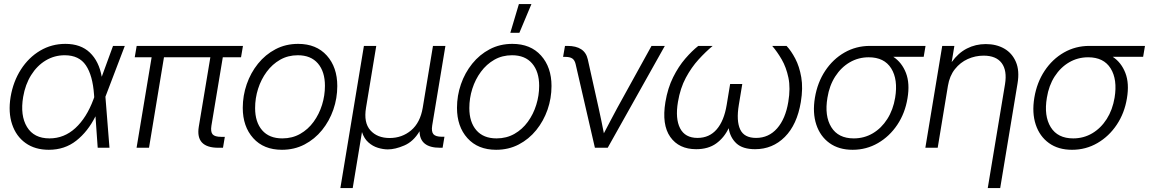

<svg xmlns="http://www.w3.org/2000/svg" viewBox="-20 -748 5816 972"><path d="M227.1 10.3Q157.2 10.3 109.4 -23.9Q61.5 -58.1 41.3 -118.7Q21 -179.2 33.7 -257.3Q46.9 -335.4 85.9 -396.2Q125 -457 183.1 -491.5Q241.2 -525.9 311 -525.9Q388.7 -525.9 434.8 -481.9Q481 -438 495.1 -359.4L552.2 -515.6H611.8L513.7 -258.3L534.2 0H474.6L463.4 -159.2Q424.8 -82 366.2 -35.9Q307.6 10.3 227.1 10.3ZM457 -255.9 456.1 -268.6Q449.2 -366.2 414.8 -417.2Q380.4 -468.3 307.6 -468.3Q255.4 -468.3 211.4 -441.9Q167.5 -415.5 137.7 -367.9Q107.9 -320.3 97.2 -257.3Q81.5 -163.1 116.7 -105.2Q151.9 -47.4 230.5 -47.4Q304.7 -47.4 361.6 -99.6Q418.5 -151.9 453.1 -245.1Z M1085.4 0Q969.2 0 986.3 -106L1044.9 -458H810.1L734.4 0H671.4L747.6 -458H662.1L671.9 -515.6H1210L1200.2 -458H1107.9L1050.3 -111.8Q1045.4 -80.6 1056.4 -67.9Q1067.4 -55.2 1100.1 -55.2H1118.2L1108.9 0Z M1407.2 10.3Q1314.9 10.3 1262 -48.6Q1209 -107.4 1209 -202.1Q1209 -263.7 1229 -321.5Q1249 -379.4 1286.1 -425.5Q1323.2 -471.7 1374.8 -498.8Q1426.3 -525.9 1489.3 -525.9Q1581.5 -525.9 1634.5 -466.8Q1687.5 -407.7 1687.5 -312.5Q1687.5 -250.5 1667.5 -192.9Q1647.5 -135.3 1610.4 -89.4Q1573.2 -43.5 1521.7 -16.6Q1470.2 10.3 1407.2 10.3ZM1409.2 -47.4Q1459.5 -47.4 1499.5 -70.1Q1539.6 -92.8 1567.6 -131.3Q1595.7 -169.9 1610.4 -217.3Q1625 -264.6 1625 -313.5Q1625 -385.3 1589.4 -426.8Q1553.7 -468.3 1487.8 -468.3Q1438 -468.3 1398.2 -445.6Q1358.4 -422.9 1330.1 -384.5Q1301.8 -346.2 1286.6 -298.6Q1271.5 -251 1271.5 -200.7Q1271.5 -129.9 1307.1 -88.6Q1342.8 -47.4 1409.2 -47.4Z M1703.1 204.1 1822.3 -515.6H1884.8L1833 -202.6Q1820.3 -127 1855.2 -88.1Q1890.1 -49.3 1952.6 -49.3Q2015.1 -49.3 2061.3 -88.1Q2107.4 -127 2120.1 -202.6L2171.9 -515.6H2234.9L2168 -112.8Q2163.1 -81.5 2174.3 -68.6Q2185.5 -55.7 2217.3 -55.7H2230L2220.7 0H2207.5Q2105 0 2104 -83.5Q2072.8 -31.2 2026.6 -11.5Q1980.5 8.3 1943.4 8.3Q1919.4 8.3 1893.1 0.2Q1866.7 -7.8 1845 -27.1Q1823.2 -46.4 1812.5 -79.6L1765.6 204.1Z M2491.7 10.3Q2399.4 10.3 2346.4 -48.6Q2293.5 -107.4 2293.5 -202.1Q2293.5 -263.7 2313.5 -321.5Q2333.5 -379.4 2370.6 -425.5Q2407.7 -471.7 2459.2 -498.8Q2510.7 -525.9 2573.7 -525.9Q2666 -525.9 2719 -466.8Q2772 -407.7 2772 -312.5Q2772 -250.5 2752 -192.9Q2731.9 -135.3 2694.8 -89.4Q2657.7 -43.5 2606.2 -16.6Q2554.7 10.3 2491.7 10.3ZM2493.7 -47.4Q2543.9 -47.4 2584 -70.1Q2624 -92.8 2652.1 -131.3Q2680.2 -169.9 2694.8 -217.3Q2709.5 -264.6 2709.5 -313.5Q2709.5 -385.3 2673.8 -426.8Q2638.2 -468.3 2572.3 -468.3Q2522.5 -468.3 2482.7 -445.6Q2442.9 -422.9 2414.6 -384.5Q2386.2 -346.2 2371.1 -298.6Q2356 -251 2356 -200.7Q2356 -129.9 2391.6 -88.6Q2427.2 -47.4 2493.7 -47.4ZM2563.5 -582 2606.9 -727.5H2670.4L2609.4 -582Z M2991.7 0 2894 -423.8Q2889.2 -443.8 2877.2 -451.9Q2865.2 -460 2842.3 -460H2830.6L2840.3 -515.6H2852.5Q2940.4 -515.6 2955.6 -447.8L3010.7 -200.7Q3018.1 -168.5 3024.4 -136.7Q3030.8 -105 3037.1 -73.2Q3053.7 -105 3070.6 -137Q3087.4 -168.9 3104.5 -200.7L3278.3 -515.6H3345.7L3056.6 0Z M3504.4 7.3Q3417 7.3 3373.3 -54.7Q3329.6 -116.7 3348.6 -231.4Q3360.4 -302.2 3387.7 -356.9Q3415 -411.6 3449.2 -451.2Q3483.4 -490.7 3515.1 -515.6H3587.9Q3552.7 -486.3 3516.6 -446.8Q3480.5 -407.2 3452.1 -354.5Q3423.8 -301.8 3412.1 -231.9Q3397.9 -147 3423.1 -98.4Q3448.2 -49.8 3511.2 -49.8Q3570.8 -49.8 3608.2 -93Q3645.5 -136.2 3658.7 -216.3L3676.3 -322.8H3737.8L3720.2 -216.3Q3707 -136.2 3727.1 -93Q3747.1 -49.8 3807.6 -49.8Q3871.6 -49.8 3914.1 -98.1Q3956.5 -146.5 3970.7 -231.9Q3982.4 -301.8 3971.4 -354.5Q3960.4 -407.2 3937.5 -446.8Q3914.6 -486.3 3889.2 -515.6H3961.9Q3985.4 -490.7 4006.1 -451.2Q4026.9 -411.6 4036.4 -356.9Q4045.9 -302.2 4034.2 -231.4Q4015.1 -116.7 3953.1 -54.7Q3891.1 7.3 3802.7 7.3Q3739.7 7.3 3708 -22.2Q3676.3 -51.8 3668.9 -99.1Q3646 -50.8 3605.7 -21.7Q3565.4 7.3 3504.4 7.3Z M4296.4 10.3Q4226.6 10.3 4179.4 -23.7Q4132.3 -57.6 4112.5 -117.2Q4092.8 -176.8 4105.5 -253.4Q4118.2 -330.1 4157.5 -389.4Q4196.8 -448.7 4255.4 -482.2Q4314 -515.6 4383.8 -515.6H4665.5L4656.2 -460.4H4502.4Q4545.9 -431.6 4566.4 -378.7Q4586.9 -325.7 4574.2 -250.5Q4562 -175.3 4522.7 -116.5Q4483.4 -57.6 4424.8 -23.7Q4366.2 10.3 4296.4 10.3ZM4377.9 -458Q4325.7 -458 4282 -432.6Q4238.3 -407.2 4208.5 -361.1Q4178.7 -314.9 4168.9 -253.4Q4153.3 -161.1 4188.5 -104.2Q4223.6 -47.4 4302.2 -47.4Q4355 -47.4 4398.7 -73.2Q4442.4 -99.1 4471.9 -145.5Q4501.5 -191.9 4511.7 -253.4Q4526.9 -345.7 4491.7 -401.9Q4456.5 -458 4377.9 -458Z M4778.8 -313 4727.1 0H4664.6L4750 -515.6H4811.5L4797.9 -433.6Q4831.1 -480 4875 -502.4Q4918.9 -524.9 4970.7 -524.9Q5023.9 -524.9 5064 -502Q5104 -479 5123 -434.6Q5142.1 -390.1 5131.3 -325.7L5043.5 204.1H4980.5L5067.9 -321.8Q5079.1 -391.1 5051 -428.7Q5022.9 -466.3 4959.5 -466.3Q4917.5 -466.3 4879.4 -449.2Q4841.3 -432.1 4814.2 -397.9Q4787.1 -363.8 4778.8 -313Z M5407.2 10.3Q5337.4 10.3 5290.3 -23.7Q5243.2 -57.6 5223.4 -117.2Q5203.6 -176.8 5216.3 -253.4Q5229 -330.1 5268.3 -389.4Q5307.6 -448.7 5366.2 -482.2Q5424.8 -515.6 5494.6 -515.6H5776.4L5767.1 -460.4H5613.3Q5656.7 -431.6 5677.2 -378.7Q5697.8 -325.7 5685.1 -250.5Q5672.9 -175.3 5633.5 -116.5Q5594.2 -57.6 5535.6 -23.7Q5477.1 10.3 5407.2 10.3ZM5488.8 -458Q5436.5 -458 5392.8 -432.6Q5349.1 -407.2 5319.3 -361.1Q5289.6 -314.9 5279.8 -253.4Q5264.2 -161.1 5299.3 -104.2Q5334.5 -47.4 5413.1 -47.4Q5465.8 -47.4 5509.5 -73.2Q5553.2 -99.1 5582.8 -145.5Q5612.3 -191.9 5622.6 -253.4Q5637.7 -345.7 5602.5 -401.9Q5567.4 -458 5488.8 -458Z"/></svg>

Font: Inter Display Light
Style: Italic
Weight: 300
Italic angle: -9.39999°
Designer: Rasmus Andersson
Foundry: rsms
Version: Version 4.000;git-a52131595